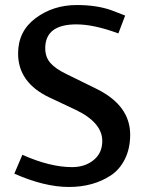

<svg xmlns="http://www.w3.org/2000/svg" viewBox="-20 -732 587 764"><path d="M267 -67Q318 -67 352.5 -95Q387 -123 387 -171Q387 -245 279 -296L177 -344Q52 -403 52 -519Q52 -608 122 -660Q192 -712 286 -712Q365 -712 424 -691Q443 -684 478 -670L451 -599Q354 -635 284 -635Q160 -635 160 -540Q160 -505 180.5 -481.5Q201 -458 245 -437L365 -378Q498 -312 498 -196Q498 -141 477 -99Q456 -57 421 -34Q351 12 254 12Q157 12 37 -41L69 -116Q179 -67 267 -67Z"/></svg>

Font: Voces
Style: Regular
Weight: 400
Designer: Ana Paula Megda, Pablo Ugerman
Foundry: Ana Paula Megda, Pablo Ugerman
Version: Version 1.003